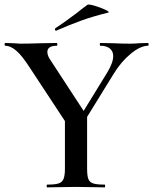

<svg xmlns="http://www.w3.org/2000/svg" viewBox="-20 -811 663 831"><path d="M621 -613Q588 -613 546 -578.5Q504 -544 471 -490L357 -305V-81Q357 -50 362.5 -36Q368 -22 383.5 -17Q399 -12 433 -12Q435 -12 435 -6Q435 0 433 0Q400 0 382 -1L308 -2L237 -1Q218 0 184 0Q182 0 182 -6Q182 -12 184 -12Q218 -12 233.5 -17Q249 -22 255 -36.5Q261 -51 261 -81V-287L109 -518Q75 -571 50 -592Q25 -613 3 -613Q0 -613 0 -619Q0 -625 3 -625L36 -624Q58 -622 68 -622Q101 -622 163 -624L226 -625Q228 -625 228 -619Q228 -613 226 -613Q185 -613 185 -586Q185 -571 197 -553L342 -331L444 -497Q470 -540 470 -568Q470 -589 455.5 -601Q441 -613 414 -613Q412 -613 412 -619Q412 -625 414 -625L466 -624Q508 -622 544 -622Q562 -622 584 -624L621 -625Q623 -625 623 -619Q623 -613 621 -613ZM223 -678Q219 -678 218 -682.5Q217 -687 220 -689Q253 -710 314 -756Q328 -768 358 -790Q363 -794 390 -786Q417 -778 437.5 -768Q458 -758 447 -756Q385 -741 333.5 -722.5Q282 -704 225 -679Z"/></svg>

Font: Cormorant Garamond SemiBold
Style: Regular
Weight: 600
Designer: Christian Thalmann (Catharsis Fonts)
Version: Version 3.000